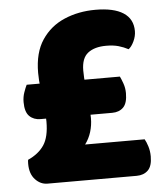

<svg xmlns="http://www.w3.org/2000/svg" viewBox="-48 -667 600 710"><g transform="rotate(-5 252.0 -312.5)"><path d="M361 -240H95Q70 -240 54 -255.5Q38 -271 38 -308Q38 -327 44 -344Q50 -361 55 -371H401Q406 -361 412 -344Q418 -327 418 -308Q418 -271 402.5 -255.5Q387 -240 361 -240ZM116 -229Q116 -252 112.5 -285Q109 -318 105 -351.5Q101 -385 101 -411Q101 -486 132.5 -533Q164 -580 216.5 -602.5Q269 -625 332 -625Q400 -625 435.5 -602Q471 -579 471 -534Q471 -515 462 -496Q453 -477 442 -469Q425 -478 406 -483.5Q387 -489 360 -489Q317 -489 292.5 -470Q268 -451 268 -405Q268 -380 271.5 -346Q275 -312 278 -280Q281 -248 281 -227Q281 -201 273.5 -176.5Q266 -152 251 -132H472Q478 -122 483.5 -104.5Q489 -87 489 -67Q489 -31 473 -15.5Q457 0 431 0H100Q74 0 54.5 -21Q35 -42 35 -79Q35 -88 36 -94Q76 -112 96 -142Q116 -172 116 -229Z"/></g></svg>

Font: Baloo Tamma 2 ExtraBold
Style: Regular
Weight: 800
Designer: Divya Kowshik, Shuchita Grover and Ek Type
Foundry: Ek Type
Version: Version 1.700